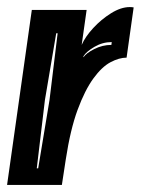

<svg xmlns="http://www.w3.org/2000/svg" viewBox="-30 -523 398 543"><path d="M-10 0 60 -495H215L201 -396Q211 -419 233.5 -443.5Q256 -468 284 -485.5Q312 -503 337 -503Q344 -503 348 -502L328 -360Q307 -360 282.5 -347Q258 -334 234 -301Q210 -268 189.5 -212.5Q169 -157 156 -72L145 0ZM74 -47H78L110 -240L133 -429H129L97 -240ZM206 -361Q214 -373 237 -384.5Q260 -396 285 -396L286 -404Q260 -404 237 -390.5Q214 -377 206 -364Z"/></svg>

Font: Alumni Sans Inline One
Style: Italic
Weight: 400
Italic angle: -8°
Designer: Robert E. Leuschke
Foundry: Robert E. Leuschke
Version: Version 1.100; ttfautohint (v1.8.3)